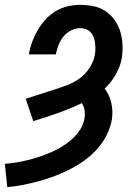

<svg xmlns="http://www.w3.org/2000/svg" viewBox="-29 -763 549 791"><path d="M1 8 -9 -88Q16 -90 40 -94Q64 -98 88 -104Q112 -110 135.5 -118Q159 -126 182 -136Q205 -146 227 -159.5Q249 -173 268 -190Q287 -207 301 -229Q315 -251 319 -275Q322 -292 319.5 -308.5Q317 -325 308 -338Q259 -315 209 -297Q159 -279 108 -264L77 -356Q104 -365 132.5 -374Q161 -383 189 -392Q217 -401 245.5 -411.5Q274 -422 298.5 -439.5Q323 -457 340 -483.5Q357 -510 362 -538Q364 -550 364 -562.5Q364 -575 362.5 -587Q361 -599 356.5 -610.5Q352 -622 344 -630.5Q336 -639 325 -643Q314 -647 301 -647Q282 -647 263.5 -637.5Q245 -628 232 -612Q219 -596 212 -577Q205 -558 201 -539H90Q94 -564 103 -589Q112 -614 125.5 -637.5Q139 -661 158 -682Q177 -703 200.5 -717Q224 -731 250 -737Q276 -743 301 -743Q329 -743 356 -737.5Q383 -732 405 -717.5Q427 -703 442.5 -681.5Q458 -660 466 -634.5Q474 -609 475.5 -581.5Q477 -554 473 -525Q467 -490 448.5 -457Q430 -424 402 -398Q422 -373 429.5 -339.5Q437 -306 432 -271Q426 -238 410.5 -207Q395 -176 371.5 -149.5Q348 -123 319.5 -102.5Q291 -82 260 -66Q229 -50 197 -38Q165 -26 132.5 -17Q100 -8 67 -1.5Q34 5 1 8Z"/></svg>

Font: Iosevka SS18
Style: Bold Italic
Weight: 700
Italic angle: -9°
Monospace: yes
Designer: Belleve Invis
Foundry: Belleve Invis
Version: Version 25.1.1; ttfautohint (v1.8.4)